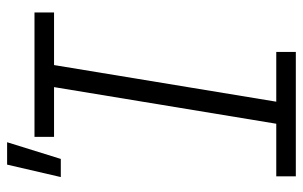

<svg xmlns="http://www.w3.org/2000/svg" viewBox="-176 -676 852 540"><g transform="rotate(-90 250.0 -406.0)"><path d="M374 0H24V-55H172L275 -680H135V-735H485V-680H337L234 -55H374ZM22 -661 57 -812H120L73 -661Z"/></g></svg>

Font: Iosevka Term Curly Lt Obl
Style: Regular
Weight: 300
Italic angle: -9°
Designer: Belleve Invis
Foundry: Belleve Invis
Version: Version 32.3.0